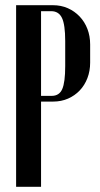

<svg xmlns="http://www.w3.org/2000/svg" viewBox="-20 -719 386 739"><path d="M183 -699Q215 -699 241 -687.5Q267 -676 286.5 -655.5Q306 -635 316.5 -607.5Q327 -580 327 -548V-478Q327 -446 316.5 -418.5Q306 -391 287 -371Q268 -351 242 -339.5Q216 -328 184 -328H138V0H42V-699ZM231 -561Q231 -624 218.5 -650Q206 -676 177 -676H138V-350H179Q208 -350 219.5 -376Q231 -402 231 -465Z"/></svg>

Font: Moniqa Narrow Heading
Style: Bold
Weight: 700
Width: 4
Designer: Rajesh Rajput
Foundry: Rajesh Rajput
Version: Version 1.000